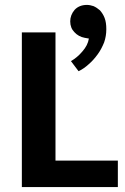

<svg xmlns="http://www.w3.org/2000/svg" viewBox="-20 -762 508 782"><path d="M69 0V-630H206V-108H460V0ZM342 -605 325 -608C308 -611 294 -619 283 -631C272 -642 266 -657 266 -675C266 -692 272 -708 284 -722C296 -735 313 -742 334 -742C343 -742 352 -740 361 -737C370 -733 379 -727 387 -720C394 -712 401 -702 406 -689C411 -676 413 -661 413 -643C413 -624 410 -606 404 -589C397 -572 389 -556 378 -541C367 -526 355 -512 342 -501C329 -489 315 -479 300 -472L269 -513C286 -523 302 -536 316 -553C330 -569 339 -586 342 -605Z"/></svg>

Font: Holmes&Hills Bold
Style: Bold
Weight: 500
Designer: Noopur Datye, Girish Dalvi, Yashodeep Gholap, Pallavi Karambelkar
Foundry: Ek Type
Version: ""